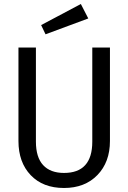

<svg xmlns="http://www.w3.org/2000/svg" viewBox="-20 -926 640 957"><path d="M383 -906 420 -834 207 -755 185 -801ZM528 -689V-223Q528 -118 465.5 -53.5Q403 11 299 11Q194 11 133 -53Q72 -117 72 -223V-689H159V-220Q159 -142 195 -103Q231 -64 299 -64Q440 -64 440 -220V-689Z"/></svg>

Font: Fira Mono
Style: Regular
Weight: 400
Designer: Carrois Corporate & Edenspiekermann AG
Foundry: Carrois Corporate GbR & Edenspiekermann AG
Version: Version 3.206;PS 003.206;hotconv 1.0.70;makeotf.lib2.5.58329